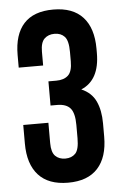

<svg xmlns="http://www.w3.org/2000/svg" viewBox="-52 -746 500 791"><g transform="rotate(-5 198.0 -350.0)"><path d="M252 -528Q252 -575 236.5 -591.5Q221 -608 195 -608Q169 -608 153 -592.5Q137 -577 137 -539V-482H36V-534Q36 -619 76.5 -663.5Q117 -708 198 -708Q279 -708 320.5 -662.5Q362 -617 362 -532V-514Q362 -402 285 -370Q327 -352 344.5 -314.5Q362 -277 362 -223V-168Q362 -83 320.5 -37.5Q279 8 198 8Q117 8 75.5 -37.5Q34 -83 34 -168V-245H138V-161Q138 -123 153.5 -107.5Q169 -92 195 -92Q221 -92 236.5 -108Q252 -124 252 -171V-226Q252 -275 235 -295Q218 -315 180 -315H153V-415H186Q217 -415 234.5 -431Q252 -447 252 -489Z"/></g></svg>

Font: Bebas Neue Bold
Style: Regular
Weight: 700
Designer: Ryoichi Tsunekawa & LGV (GE)
Foundry: Free Software Foundation, Inc.
Version: Version 1.003 August 13, 2016